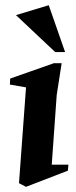

<svg xmlns="http://www.w3.org/2000/svg" viewBox="-20 -708 293 738"><path d="M80 10.1 53 -3.9 80 -372.1 18 -383 19.1 -406 186.9 -465H217L198 -343.1L178.9 -75.1H242.9L240.9 -52ZM192.1 -507.9 41.4 -649.9 167.4 -688 230.2 -507.9Z"/></svg>

Font: Ancizar Serif Light
Style: Italic
Weight: 300
Italic angle: -4°
Designer: Cesar Puertas, Viviana Monsalve, Julian Moncada, Julian Prieto, Jose Castro, Felipe Aragon, Mariel Hernandez, Sara Alarc
Version: Version 8.100